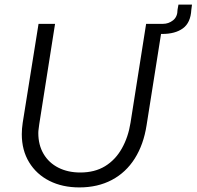

<svg xmlns="http://www.w3.org/2000/svg" viewBox="-20 -804 857 837"><path d="M326 13Q252 13 195.5 -15.5Q139 -44 107 -96.5Q75 -149 75 -219Q75 -231 76 -243.5Q77 -256 79 -269L148 -700H220L151 -262Q150 -252 148.5 -242.5Q147 -233 147 -224Q147 -172 170 -133Q193 -94 234.5 -73Q276 -52 330 -52Q393 -52 438 -79.5Q483 -107 511 -156.5Q539 -206 549 -269L617 -700H689L619 -258Q606 -174 567.5 -113Q529 -52 467.5 -19.5Q406 13 326 13ZM647 -656 654 -700H690Q715 -700 734.5 -715.5Q754 -731 754 -762L758 -784H817L814 -761Q811 -705 777.5 -680.5Q744 -656 687 -656Z"/></svg>

Font: MuseoModerno Thin Light
Style: Italic
Weight: 300
Italic angle: -9°
Version: Version 1.003